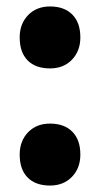

<svg xmlns="http://www.w3.org/2000/svg" viewBox="-20 -564 310 595"><path d="M41 -85Q41 -127 67 -154Q93 -181 135 -181Q179 -181 204 -156Q229 -131 229 -85Q229 -43 203 -16Q177 11 135 11Q90 11 65.5 -14Q41 -39 41 -85ZM41 -448Q41 -490 67 -517Q93 -544 135 -544Q179 -544 204 -519Q229 -494 229 -448Q229 -406 203 -379Q177 -352 135 -352Q90 -352 65.5 -377Q41 -402 41 -448Z"/></svg>

Font: Mach ExtraBold
Style: Regular
Weight: 800
Version: Version 1.002